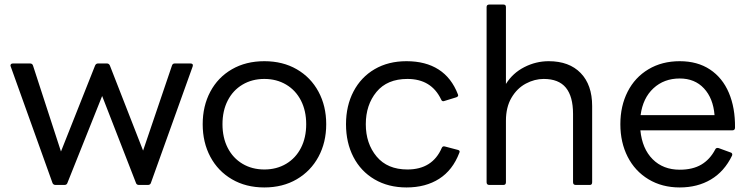

<svg xmlns="http://www.w3.org/2000/svg" viewBox="-20 -788 3286 844"><path d="M211 17 27 -496 26 -499Q26 -509 37 -509H112Q122 -509 125 -500L248 -122L398 -500Q402 -509 411 -509H450Q459 -509 463 -500L609 -126L736 -500Q739 -509 748 -509H817Q831 -509 827 -496L643 17Q640 25 630 25H591Q581 25 578 17L429 -366L276 17Q273 25 263 25H224Q215 25 211 17Z M871 -242Q871 -322 904.5 -385Q938 -448 999.5 -483.5Q1061 -519 1142 -519Q1223 -519 1284.5 -483.5Q1346 -448 1380 -385Q1414 -322 1414 -242Q1414 -162 1380 -99Q1346 -36 1284.5 0Q1223 36 1142 36Q1061 36 999.5 0Q938 -36 904.5 -99Q871 -162 871 -242ZM1326 -242Q1326 -301 1303 -346Q1280 -391 1238 -416Q1196 -441 1142 -441Q1088 -441 1046 -416Q1004 -391 981 -346Q958 -301 958 -242Q958 -183 981 -138Q1004 -93 1046 -68Q1088 -43 1142 -43Q1196 -43 1238 -68Q1280 -93 1303 -138Q1326 -183 1326 -242Z M1501 -242Q1501 -323 1534 -386Q1567 -449 1627 -484Q1687 -519 1767 -519Q1851 -519 1908 -482.5Q1965 -446 1993 -373L1994 -369Q1994 -363 1985 -360L1933 -344L1929 -343Q1922 -343 1919 -351Q1876 -441 1771 -441Q1682 -441 1635 -384Q1588 -327 1588 -242Q1588 -157 1635.5 -100Q1683 -43 1771 -43Q1881 -43 1922 -138Q1926 -147 1936 -144L1993 -129Q2004 -126 1999 -116Q1970 -40 1910.5 -2Q1851 36 1767 36Q1687 36 1626.5 0.5Q1566 -35 1533.5 -98Q1501 -161 1501 -242Z M2119 13V-757Q2119 -768 2131 -768H2193Q2204 -768 2204 -757V-419Q2234 -467 2285 -493Q2336 -519 2392 -519Q2482 -519 2532.5 -467Q2583 -415 2583 -322V13Q2583 25 2573 25H2511Q2499 25 2499 13V-287Q2499 -364 2467.5 -402.5Q2436 -441 2370 -441Q2330 -441 2291.5 -420.5Q2253 -400 2228.5 -358.5Q2204 -317 2204 -257V13Q2204 25 2193 25H2131Q2119 25 2119 13Z M2707 -242Q2707 -322 2739 -385Q2771 -448 2830.5 -483.5Q2890 -519 2968 -519Q3046 -519 3101 -482.5Q3156 -446 3184 -380Q3212 -314 3211 -227Q3211 -215 3199 -215H2795Q2803 -134 2849 -88Q2895 -42 2968 -42Q3025 -42 3063 -64.5Q3101 -87 3124 -131Q3128 -140 3139 -137L3191 -118Q3196 -117 3198 -113Q3200 -109 3198 -104Q3164 -34 3105 1Q3046 36 2968 36Q2890 36 2830.5 0Q2771 -36 2739 -99Q2707 -162 2707 -242ZM2796 -282H3121Q3115 -356 3074.5 -399.5Q3034 -443 2968 -443Q2899 -443 2852.5 -400Q2806 -357 2796 -282Z"/></svg>

Font: LINE Seed JP_TTF Regular
Style: Regular
Weight: 400
Designer: LINE & Fontrix & Fontworks
Version: Version 1.002